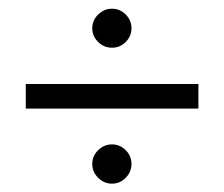

<svg xmlns="http://www.w3.org/2000/svg" viewBox="-20 -534 521 447"><path d="M272.7 -436.3Q259.3 -422.9 240.7 -422.9Q222.2 -422.9 208.5 -436.3Q194.8 -449.7 194.8 -468.3Q194.8 -486.8 208.5 -500.2Q222.2 -513.7 240.7 -513.7Q259.3 -513.7 272.7 -500.2Q286.1 -486.8 286.1 -468.3Q286.1 -449.7 272.7 -436.3ZM40 -281.2V-338.4H441.9V-281.2ZM272.7 -120.1Q259.3 -106.4 240.7 -106.4Q222.2 -106.4 208.5 -120.1Q194.8 -133.8 194.8 -152.3Q194.8 -170.9 208.5 -184.3Q222.2 -197.8 240.7 -197.8Q259.3 -197.8 272.7 -184.3Q286.1 -170.9 286.1 -152.3Q286.1 -133.8 272.7 -120.1Z"/></svg>

Font: Cinzel Bold
Style: Regular
Weight: 700
Designer: Natanael Gama
Version: Version 1.001;PS 001.001;hotconv 1.0.56;makeotf.lib2.0.21325